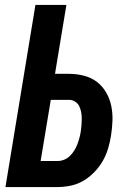

<svg xmlns="http://www.w3.org/2000/svg" viewBox="-20 -755 540 775"><path d="M2 0 123 -735H248L202 -457H258Q289 -457 318.5 -449.5Q348 -442 370.5 -425Q393 -408 408 -382.5Q423 -357 429 -328Q435 -299 434 -268.5Q433 -238 428 -207Q424 -181 416 -154.5Q408 -128 394 -104Q380 -80 360 -59.5Q340 -39 316 -25Q292 -11 265 -5.5Q238 0 212 0ZM144 -105H211Q225 -105 238 -110Q251 -115 261.5 -125Q272 -135 279.5 -147Q287 -159 292 -172Q297 -185 300.5 -198Q304 -211 306 -224Q308 -237 309 -250.5Q310 -264 310 -277Q310 -290 307.5 -303Q305 -316 299.5 -327Q294 -338 283 -345Q272 -352 259 -352H185Z"/></svg>

Font: Iosevka Term Curly Extrabold
Style: Italic
Weight: 800
Italic angle: -9°
Designer: Belleve Invis
Foundry: Belleve Invis
Version: Version 32.3.0